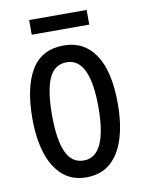

<svg xmlns="http://www.w3.org/2000/svg" viewBox="-79 -733 604 799"><g transform="rotate(-10 222.5 -333.0)"><path d="M403 -269Q403 -186 383.5 -123Q364 -60 324 -25Q284 10 221 10Q162 10 122 -25Q82 -60 62 -122.5Q42 -185 42 -269Q42 -402 86 -474.5Q130 -547 223 -547Q309 -547 356 -476.5Q403 -406 403 -269ZM125 -269Q125 -166 148.5 -113.5Q172 -61 223 -61Q321 -61 321 -269Q321 -476 223 -476Q171 -476 148 -424.5Q125 -373 125 -269ZM343 -676V-614H100V-676Z"/></g></svg>

Font: Noto Sans Kannada ExtraCondensed
Style: Regular
Weight: 400
Width: 2
Designer: Jelle Bosma - Monotype Design Team
Foundry: Monotype Imaging Inc.
Version: Version 2.005; ttfautohint (v1.8.4.7-5d5b)